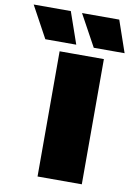

<svg xmlns="http://www.w3.org/2000/svg" viewBox="-220 -937 700 997"><g transform="rotate(10 129.5 -438.0)"><path d="M70.8 -876 128.9 -709H-34.2L-125 -876ZM326.2 -876 383.8 -709H221.2L129.9 -876ZM283.2 -660.2V0H49.8V-660.2Z"/></g></svg>

Font: Work Sans Black
Style: Regular
Weight: 900
Designer: Wei Huang
Foundry: Wei Huang
Version: Version 2.012